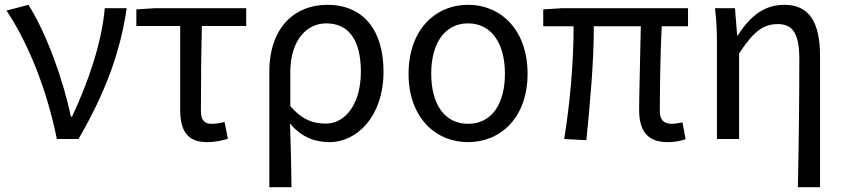

<svg xmlns="http://www.w3.org/2000/svg" viewBox="-20 -577 3508 797"><path d="M216 0H306C416 -191 478 -354 506 -543H415C402 -396 345 -233 279 -93H274C244 -241 173 -439 98 -557L7 -533C100 -394 176 -199 216 0Z M839 13C873 13 904 6 926 -1L912 -71C894 -66 877 -63 859 -63C829 -63 814 -78 814 -116C814 -226 815 -346 818 -469H1002V-543H623L546 -538V-469H728V-122C728 -35 757 13 839 13Z M1098 200H1190C1189 103 1187 34 1184 -64C1233 -6 1289 13 1348 13C1462 13 1572 -94 1572 -280C1572 -451 1489 -557 1338 -557C1206 -557 1098 -466 1098 -278ZM1333 -64C1285 -64 1237 -76 1185 -137V-275C1185 -413 1255 -480 1334 -480C1435 -480 1478 -400 1478 -279C1478 -145 1413 -64 1333 -64Z M1923 13C2059 13 2170 -90 2170 -271C2170 -453 2059 -557 1923 -557C1787 -557 1676 -453 1676 -271C1676 -90 1787 13 1923 13ZM1923 -63C1826 -63 1770 -144 1770 -271C1770 -397 1826 -480 1923 -480C2020 -480 2076 -397 2076 -271C2076 -144 2020 -63 1923 -63Z M2752 13C2783 13 2808 7 2826 1L2813 -69C2793 -65 2779 -63 2770 -63C2736 -63 2719 -78 2719 -116C2719 -169 2720 -344 2727 -468H2836V-543H2313L2235 -538V-468H2361C2361 -321 2347 -153 2322 0L2414 5C2429 -147 2445 -315 2445 -468H2640C2638 -348 2633 -179 2633 -122C2633 -35 2666 13 2752 13Z M3292 200H3384V-344C3384 -482 3341 -557 3236 -557C3156 -557 3097 -515 3042 -429H3040L3031 -543H2948C2955 -486 2956 -438 2956 -394V0H3048V-355C3108 -447 3149 -477 3209 -477C3273 -477 3298 -434 3298 -332C3298 -176 3296 23 3292 200Z"/></svg>

Font: Source Han Sans KR
Style: Regular
Weight: 400
Designer: Ryoko NISHIZUKA 西塚涼子 (kana, bopomofo & ideographs); Paul D. Hunt (Latin, Greek & Cyrillic); Sandoll Communications 산돌커뮤니
Foundry: Adobe
Version: Version 2.004;hotconv 1.0.118;makeotfexe 2.5.65603